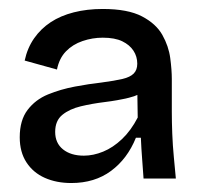

<svg xmlns="http://www.w3.org/2000/svg" viewBox="-20 -690 443 428"><path d="M139 -282Q106 -282 80 -293.5Q54 -305 39 -328Q24 -351 24 -384Q24 -422 41.5 -445Q59 -468 87 -479.5Q115 -491 147 -497Q179 -503 206 -506Q236 -510 253 -514Q270 -518 278 -526Q286 -534 286 -548Q286 -564 277.5 -577Q269 -590 252.5 -598Q236 -606 209 -606Q186 -606 164 -598.5Q142 -591 127 -575.5Q112 -560 107 -535L35 -555Q41 -583 56 -604.5Q71 -626 93 -640.5Q115 -655 144.5 -662.5Q174 -670 209 -670Q265 -670 296.5 -653.5Q328 -637 342 -612Q356 -587 359.5 -560.5Q363 -534 363 -514V-441Q363 -418 364 -392Q365 -366 367.5 -340Q370 -314 372 -292H300Q299 -308 297 -333.5Q295 -359 294 -383H283Q264 -336 227.5 -309Q191 -282 139 -282ZM167 -343Q188 -343 210 -352Q232 -361 252 -380Q272 -399 287 -428L286 -493L307 -491Q292 -478 267 -472Q242 -466 213.5 -462.5Q185 -459 160 -453Q135 -447 119 -434Q103 -421 103 -396Q103 -371 120.5 -357Q138 -343 167 -343Z"/></svg>

Font: Bricolage Grotesque 17pt
Style: Regular
Weight: 400
Version: Version 1.001;gftools[0.9.33.dev8+g029e19f]